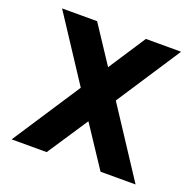

<svg xmlns="http://www.w3.org/2000/svg" viewBox="-123 -829 975 958"><g transform="rotate(20 364.0 -350.0)"><path d="M35 0 271 -360 48 -700H234L364 -503L493 -700H680L457 -360L693 0H507L364 -216L221 0Z"/></g></svg>

Font: Overpass Black
Style: Regular
Weight: 900
Designer: Delve Withrington, Dave Bailey, Thomas Jockin
Foundry: Delve Fonts LLC
Version: Version 4.000; ttfautohint (v1.8.3)